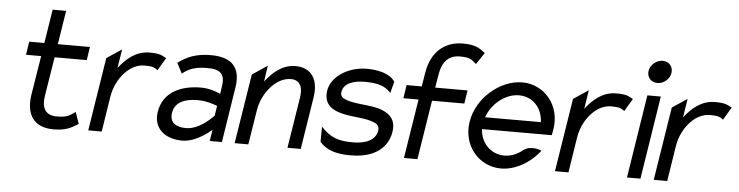

<svg xmlns="http://www.w3.org/2000/svg" viewBox="-43 -835 3989 1036"><g transform="rotate(5 1951.5 -316.5)"><path d="M85 -377H167L132 -160C117 -50 167 11 267 11C335 11 364 -7 401 -30L379 -93C347 -72 338 -60 279 -60C218 -60 195 -98 206 -166L240 -377H414L425 -449H251L280 -632H207L178 -449H96Z M455 0H528L558 -191C567 -247 592 -292 621 -323C647 -351 683 -375 728 -375C773 -375 783 -368 799 -356L840 -425C814 -438 806 -447 748 -447C675 -447 623 -401 583 -349L599 -451L518 -397Z M820 -132C806 -45 868 11 965 11C1046 11 1123 -62 1123 -62L1113 0H1179L1226 -299C1244 -410 1192 -462 1079 -462C999 -462 949 -440 902 -405L931 -349C972 -382 1009 -391 1068 -391C1137 -391 1164 -366 1153 -299L1147 -258C1147 -258 1099 -283 1042 -283C933 -283 837 -241 820 -132ZM897 -133C907 -197 967 -214 1031 -214C1085 -214 1136 -192 1136 -192L1128 -139C1128 -139 1057 -58 979 -58C924 -58 889 -81 897 -133Z M1248 0H1322L1352 -187C1361 -243 1387 -288 1416 -319C1442 -347 1478 -371 1521 -371C1571 -371 1587 -331 1578 -276L1534 0H1606L1651 -284C1666 -379 1627 -443 1539 -443C1469 -443 1417 -397 1377 -345L1390 -432L1308 -377Z M1721 -327C1708 -245 1767 -218 1829 -206C1876 -196 1940 -196 1980 -180C2001 -173 2018 -162 2014 -135C2005 -80 1948 -60 1883 -60C1803 -60 1761 -75 1710 -130L1709 -48C1750 0 1810 11 1876 11C2017 11 2079 -57 2091 -135C2101 -199 2069 -229 2026 -247C1970 -271 1881 -264 1826 -286C1808 -293 1794 -302 1798 -327C1806 -375 1861 -391 1919 -391C1992 -391 2031 -377 2061 -343L2077 -405C2051 -447 1985 -462 1925 -462C1818 -462 1732 -399 1721 -327Z M2134 -321H2216L2165 0H2238L2289 -321H2464L2475 -393H2300L2312 -466C2323 -534 2357 -572 2418 -572C2477 -572 2482 -560 2508 -539L2550 -602C2521 -625 2497 -643 2429 -643C2329 -643 2259 -582 2240 -472L2227 -393H2145Z M2501 -226C2480 -95 2572 11 2691 11C2768 11 2848 -35 2901 -104C2901 -104 2844 -129 2804 -99C2774 -75 2740 -60 2703 -60C2631 -60 2575 -116 2571 -192H2949L2955 -226C2976 -357 2885 -462 2766 -462C2647 -462 2522 -357 2501 -226ZM2582 -257C2609 -334 2682 -391 2755 -391C2828 -391 2882 -334 2884 -257Z M2983 0H3056L3086 -191C3095 -247 3120 -292 3149 -323C3175 -351 3211 -375 3256 -375C3301 -375 3311 -368 3327 -356L3368 -425C3342 -438 3334 -447 3276 -447C3203 -447 3151 -401 3111 -349L3127 -451L3046 -397Z M3439 -583C3434 -549 3458 -522 3492 -522C3526 -522 3558 -549 3563 -583C3568 -617 3545 -644 3511 -644C3477 -644 3444 -617 3439 -583ZM3373 0H3446L3517 -451H3444Z M3518 0H3591L3621 -191C3630 -247 3655 -292 3684 -323C3710 -351 3746 -375 3791 -375C3836 -375 3846 -368 3862 -356L3903 -425C3877 -438 3869 -447 3811 -447C3738 -447 3686 -401 3646 -349L3662 -451L3581 -397Z"/></g></svg>

Font: Charger Pro
Style: NarObl
Weight: 400
Designer: Jasper
Foundry: Cannot Into Space Fonts
Version: Version 1.09